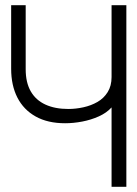

<svg xmlns="http://www.w3.org/2000/svg" viewBox="-20 -720 529 740"><path d="M467 -700H410V-423Q410 -389 395 -365Q380 -341 355.5 -327Q331 -313 301.5 -306.5Q272 -300 243 -300Q192 -300 155 -317Q118 -334 98.5 -368Q79 -402 79 -453V-700H23V-455Q23 -391 47 -344Q71 -297 117.5 -271Q164 -245 231 -245Q263 -245 297 -251.5Q331 -258 361 -271.5Q391 -285 410 -306V0H467Z"/></svg>

Font: Advent Pro
Style: Regular
Weight: 400
Designer: VivaRado, Andreas Kalpakidis
Foundry: VivaRado, Andreas Kalpakidis
Version: Version 3.000